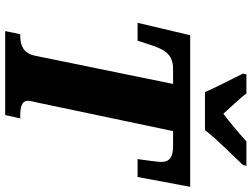

<svg xmlns="http://www.w3.org/2000/svg" viewBox="-135 -836 971 741"><g transform="rotate(90 350.5 -465.5)"><path d="M335 -771H482C518 -818 582 -880 617 -918L620 -931H526C503 -910 451 -866 419 -842C398 -866 356 -909 341 -931H267L264 -918C282 -880 320 -809 335 -771ZM100 0H424L437 -58H433C396 -58 369 -62 369 -88C369 -95 371 -104 376 -125L486 -648H543C585 -648 605 -636 605 -601C605 -593 596 -522 594 -511H663L701 -714H116L68 -511H137L151 -554C171 -618 191 -648 246 -648H304L195 -115C185 -67 151 -58 116 -58H112Z"/></g></svg>

Font: Noto Serif Condensed Black
Style: Italic
Weight: 900
Width: 3
Italic angle: -12°
Designer: Monotype Design Team
Foundry: Monotype Imaging Inc.
Version: Version 2.013